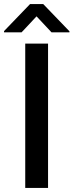

<svg xmlns="http://www.w3.org/2000/svg" viewBox="-49 -931 364 951"><path d="M206 -771 132 -850 58 -771H-29V-777L100 -911H165L295 -776V-771ZM76 -715H189V0H76Z"/></svg>

Font: Freesentation 6 SemiBold
Style: Regular
Weight: 600
Designer: glyphs from Roboto by Christian Robertson / Hangul glyphs from Noto Sans CJK(Source Han Sans) by Jang Soo-young and Kang
Foundry: PT&
Version: Version 2.001